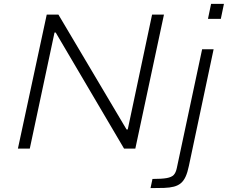

<svg xmlns="http://www.w3.org/2000/svg" viewBox="-20 -763 1172 986"><path d="M72 0 220 -688H280L630 -98H636L761 -688H822L675 0H617L266 -596H260L133 0ZM1048 -666 1064 -743H1130L1114 -666ZM753 203 763 156Q811 156 836 151.5Q861 147 872 135.5Q883 124 888 100L1018 -510H1077L950 89Q943 123 933 144.5Q923 166 908.5 178Q894 190 873 195.5Q852 201 822.5 202Q793 203 753 203Z"/></svg>

Font: Saira Expanded Light
Style: Italic
Weight: 300
Width: 7
Italic angle: -12°
Designer: Hector Gatti with collaboration of the Omnibus-Type team
Foundry: Omnibus-Type
Version: Version 1.101